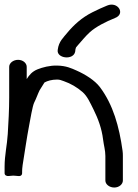

<svg xmlns="http://www.w3.org/2000/svg" viewBox="-34 -784 601 836"><path d="M293.4 -559.5 294.6 -569.6C295 -572.2 296 -575.3 296.9 -577.3L305.7 -587.9C321.9 -606.1 339.7 -628.1 357.1 -643.7C384 -668 426.6 -689.4 466.5 -705.5C514 -723.4 479.4 -779.5 432.4 -759.8C414.2 -752.5 390.2 -741.6 368.2 -730.5C321.6 -707 287.8 -675.9 258.5 -640.8C242.5 -620.7 221.9 -603.9 217.4 -567.5C210.5 -529 286.4 -520.2 293.4 -559.5ZM6 -493V-359C6 -305.9 2.8 -249.9 -0.2 -200.6C-3.1 -152.2 -14 -109.1 -14 -58V-30C-14 -19.3 -3.1 -17 3.4 -17.6L23.3 -19.3C24.8 -19.1 31.1 -18.5 34.8 -18.5C39.5 -18.5 39.7 -18.4 43.6 -17.7C60.8 -15 62.3 -26.6 62.3 -30V-36C62.3 -42.5 62.6 -53 64.6 -65.5C74.4 -125.4 82.1 -181.7 93.3 -240.2C97.2 -260.2 107.6 -323.4 114.8 -337.2C123.1 -353.2 130.9 -375.8 138.4 -390.9L159.6 -424.8C172.8 -432.2 191.8 -437.5 214.1 -437.5C226.9 -437.5 231.8 -434.8 244.2 -430.5C273.9 -420.3 302 -403.6 325.1 -383.5C346.3 -365.1 358.2 -337.2 373.4 -306.9C392.9 -267.7 409.1 -224.4 414.8 -176.8C417.9 -151.1 424.8 -129.5 424.8 -105V2C424.8 19 442.9 32.5 463.5 32.5C484.9 32.5 501 18 501 2V-106C501 -112.5 500.8 -119.3 499.7 -127.3C485.1 -233.2 458.5 -328.1 401.3 -404.4C378.5 -434.7 336.3 -460.5 299.2 -476.9C277.1 -486.7 254.5 -497.6 214.6 -498.5C182.6 -499.3 150.9 -490.7 129.6 -482.2C105.6 -472.6 92.8 -456.6 82.3 -439.8V-493C82.3 -509 66.2 -523.5 44.8 -523.5C24.2 -523.5 6 -510 6 -493Z"/></svg>

Font: CiSf OpenHand
Style: BdExt
Weight: 400
Foundry: Cannot Into Space Fonts
Version: Version 0.7892